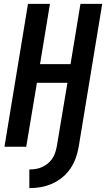

<svg xmlns="http://www.w3.org/2000/svg" viewBox="-20 -755 546 988"><path d="M131 213V117Q147 117 163.5 114.5Q180 112 195.5 105Q211 98 225 87Q239 76 248.5 62Q258 48 263.5 32Q269 16 272 0L327 -329H170L115 0H3L124 -735H237L186 -425H343L394 -735H506L385 0Q380 29 370 57.5Q360 86 342.5 112Q325 138 300.5 158Q276 178 247.5 190.5Q219 203 189.5 208Q160 213 131 213Z"/></svg>

Font: Iosevka Curly Oblique
Style: Bold
Weight: 700
Italic angle: -9°
Monospace: yes
Designer: Belleve Invis
Foundry: Belleve Invis
Version: Version 11.1.0; ttfautohint (v1.8.3)